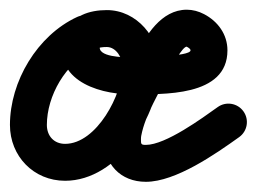

<svg xmlns="http://www.w3.org/2000/svg" viewBox="-48 -325 521 390"><path d="M108.6 -290.5C108.6 -290.5 108.6 -290.5 108.6 -290.5C27.5 -252.9 -27.8 -159.5 -27.8 -71.2C-27.8 -7.8 20.3 42.2 84.2 42.2C192.3 42.2 276.1 -91.8 276.1 -189.5C276.1 -248.5 230 -304.5 169 -304.5C134.4 -304.5 97.3 -293.6 84.6 -257.4C53 -167.2 146.1 -133.7 216.9 -133.5C216.9 -133.5 216.9 -133.5 217 -133.5C217 -133.5 217.1 -133.5 217.1 -133.5C282 -133.6 414 -127.6 414 -222.7C414 -255.2 394.6 -281.6 366.5 -296.3C355.6 -302 343.6 -305.3 331.4 -305.3C279.5 -305.3 247.1 -252.4 228 -210.9C206.1 -163.6 174.7 -114.2 165.1 -63.1C165.1 -63.1 165.1 -62.8 165.1 -62.6C165 -62.4 165 -62.1 165 -62.1C163.9 -55.6 163.3 -49.1 163.3 -42.4C163.3 8 196.4 44.3 248.3 44.3C309.1 44.3 390.1 -12.4 437.8 -46.5C454.6 -58.5 458.6 -81.9 446.5 -98.8C434.5 -115.6 411.1 -119.6 394.2 -107.5C362.4 -84.8 288.5 -30.7 248.3 -30.7C238.4 -30.7 238.3 -32.2 238.3 -42.4C238.3 -45.1 238.6 -47.6 239 -50.2C239 -50.2 239 -49.9 238.9 -49.7C238.9 -49.5 238.9 -49.2 238.9 -49.2C247.1 -93.2 277 -138.3 296 -179.4C300.3 -188.6 322.1 -230.3 331.4 -230.3C331.6 -230.3 331 -230.3 330.8 -230.3C330.4 -230.4 331.5 -230 331.5 -230C333.9 -228.7 339 -226.1 339 -222.7C339 -209.7 233.7 -208.5 216.9 -208.5C216.9 -208.5 217 -208.5 217 -208.5C217.1 -208.5 217.1 -208.5 217.1 -208.5C204.5 -208.5 147.1 -208.8 155.4 -232.6C156.1 -234.5 153.5 -229 152 -227.7C150.5 -226.5 155.4 -228.5 156.4 -228.6C160.6 -229.3 164.8 -229.5 169 -229.5C188.1 -229.5 201.1 -206.9 201.1 -189.5C201.1 -134.3 148.6 -32.8 84.2 -32.8C61.6 -32.8 47.2 -48.9 47.2 -71.2C47.2 -130.4 85.4 -197.1 140.1 -222.4C158.9 -231.2 167.1 -253.5 158.4 -272.2C149.7 -291 127.4 -299.2 108.6 -290.5Z"/></svg>

Font: FRB American Cursive Extrabold
Style: Bold Italic
Weight: 800
Italic angle: -25°
Version: Version 2.0;Modular Font Editor K font №1